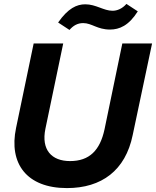

<svg xmlns="http://www.w3.org/2000/svg" viewBox="-20 -951 797 981"><path d="M322 10C499 10 621 -80 658 -261L757 -729H605L514 -290C491 -183 437 -128 338 -128C243 -128 190 -186 212 -293L303 -729H152L62 -297C24 -116 116 10 322 10ZM542 -800C590 -800 638 -820 684 -893L626 -931C604 -906 578 -896 555 -896C510 -896 470 -929 416 -929C372 -929 328 -909 277 -836L335 -798C354 -820 376 -833 405 -833C449 -833 477 -800 542 -800Z"/></svg>

Font: Mona Sans
Style: Bold Italic
Weight: 700
Italic angle: -11.7°
Designer: Deni Anggara
Foundry: GitHub
Version: Version 2.000;Glyphs 3.2.3 (3260)